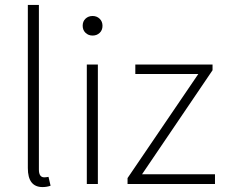

<svg xmlns="http://www.w3.org/2000/svg" viewBox="-20 -739 909 771"><path d="M150.9 12.2Q91.8 12.2 91.8 -64V-719.2H136.2V-58.1Q136.2 -27.3 157.2 -26.9Q165 -26.9 174.8 -28.8L183.1 6.8Q168 12.2 150.9 12.2Z M380.1 -606.9Q368.7 -596.2 351.8 -596.2Q335 -596.2 323.5 -607.2Q312 -618.2 312 -635.7Q312 -653.3 323.5 -664.1Q335 -674.8 351.8 -674.8Q368.7 -674.8 380.1 -663.8Q391.6 -652.8 391.6 -635.3Q391.6 -617.7 380.1 -606.9ZM328.6 0V-480H373V0Z M492.2 0V-23.9L776.4 -441.9H523.4V-480H833.5V-457L550.3 -39.1H843.3V0Z"/></svg>

Font: SourceSansPro-Light
Style: Regular
Weight: 300
Designer: Paul D. Hunt
Foundry: Adobe Systems Incorporated
Version: Version 2.020;PS 2.0;hotconv 1.0.86;makeotf.lib2.5.63406